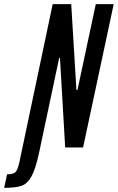

<svg xmlns="http://www.w3.org/2000/svg" viewBox="-113 -708 566 922"><path d="M-21 76 140 -688H229L254 -276H259L347 -688H433L286 0H200L175 -429H171L75 24Q58 103 38.5 138.5Q19 174 -9 184Q-37 194 -93 194L-79 129Q-48 129 -38 117.5Q-28 106 -21 76Z"/></svg>

Font: Saira Ultra Condensed SemiBold
Style: Italic
Weight: 600
Width: 1
Italic angle: -12°
Designer: Hector Gatti with collaboration of the Omnibus-Type team
Foundry: Omnibus-Type
Version: Version 1.001; ttfautohint (v1.8)